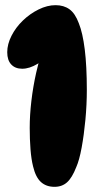

<svg xmlns="http://www.w3.org/2000/svg" viewBox="-20 -712 389 743"><path d="M195 -692Q227 -692 249 -676Q271 -660 285 -622Q300 -585 308 -520.5Q316 -456 316 -364Q316 -307 310.5 -248.5Q305 -190 296 -141Q287 -92 275 -65Q259 -24 239.5 -6.5Q220 11 191 11Q159 11 138.5 -7.5Q118 -26 108 -68Q101 -96 98 -134.5Q95 -173 95 -217Q95 -267 101.5 -322Q108 -377 120 -430.5Q132 -484 146 -528L182 -519Q157 -484 125.5 -465Q94 -446 66 -446Q39 -446 23.5 -462.5Q8 -479 8 -510Q8 -541 24.5 -573.5Q41 -606 68.5 -632.5Q96 -659 129.5 -675.5Q163 -692 195 -692Z"/></svg>

Font: DynaPuff Condensed SemiBold
Style: Regular
Weight: 600
Width: 3
Designer: Toshi Omagari, Jennifer Daniel
Foundry: Google Fonts
Version: Version 2.000